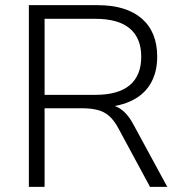

<svg xmlns="http://www.w3.org/2000/svg" viewBox="-20 -725 701 745"><path d="M92 0V-705H358Q470 -705 530 -653Q590 -601 590 -505Q590 -443 563 -398.5Q536 -354 483.5 -331Q431 -308 358 -308L369 -321H383Q421 -321 449.5 -301Q478 -281 501 -236L629 0H562L440 -226Q423 -258 403.5 -275Q384 -292 358 -298.5Q332 -305 296 -305H153V0ZM153 -357H350Q439 -357 483.5 -394.5Q528 -432 528 -505Q528 -577 483.5 -614.5Q439 -652 350 -652H153Z"/></svg>

Font: Nunito Sans 12pt Light
Style: Regular
Weight: 300
Designer: Vernon Adams
Foundry: Vernon Adams
Version: Version 3.101;gftools[0.9.27]